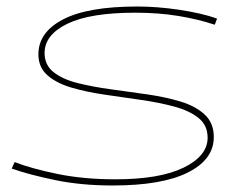

<svg xmlns="http://www.w3.org/2000/svg" viewBox="-20 -560 756 590"><path d="M16 -42 25 -62Q76 -42 156.5 -25.5Q237 -9 334 -9Q471 -9 544.5 -45Q618 -81 618 -137Q618 -175 590 -197.5Q562 -220 515.5 -232.5Q469 -245 413.5 -253Q358 -261 302.5 -269Q247 -277 200.5 -290.5Q154 -304 126 -328.5Q98 -353 98 -393Q98 -461 174 -500.5Q250 -540 402 -540Q463 -540 530.5 -530Q598 -520 647 -503L640 -484Q589 -501 528 -511Q467 -521 396 -521Q257 -521 187 -487Q117 -453 117 -397Q117 -360 145 -338Q173 -316 219.5 -304.5Q266 -293 321.5 -285.5Q377 -278 432.5 -270Q488 -262 534.5 -248Q581 -234 609 -208Q637 -182 637 -139Q637 -70 557.5 -30Q478 10 326 10Q230 10 150 -6.5Q70 -23 16 -42Z"/></svg>

Font: Georama Extra Expanded Thin
Style: Italic
Weight: 100
Width: 8
Italic angle: -9°
Designer: Jean-Baptiste Levee
Foundry: Production Type
Version: Version 1.000